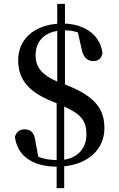

<svg xmlns="http://www.w3.org/2000/svg" viewBox="-20 -846 613 993"><path d="M273 127H312V14C435 2 520 -73 520 -183C520 -279 476 -346 326 -405L316 -409V-689C340 -689 361 -686 383 -678L402 -593C411 -543 437 -530 464 -530C486 -530 505 -543 510 -571C499 -662 424 -719 316 -724V-826H276V-723C154 -714 74 -641 74 -534C74 -429 135 -368 251 -321L273 -312V-18C235 -19 206 -24 178 -35L162 -122C156 -163 136 -177 106 -177C84 -177 66 -166 57 -139C69 -43 143 15 273 16ZM312 -295C401 -255 427 -220 427 -150C427 -81 384 -31 312 -20ZM276 -424C199 -458 164 -496 164 -561C164 -630 208 -676 276 -686Z"/></svg>

Font: Noto Serif JP SemiBold
Style: Regular
Weight: 600
Designer: Ryoko NISHIZUKA 西塚涼子 (kana & ideographs); Frank Grießhammer (Latin, Greek & Cyrillic); Wenlong ZHANG 张文龙 (bopomofo); San
Foundry: Adobe
Version: Version 2.001;hotconv 1.1.0;makeotfexe 2.6.0